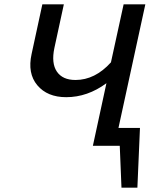

<svg xmlns="http://www.w3.org/2000/svg" viewBox="-20 -678 741 893"><path d="M531 -83H631L619 195H545L537 0H412L475 -291Q387 -226 288 -226Q200 -226 153.5 -281.5Q107 -337 127 -427L177 -658H277L233 -455Q218 -384 244.5 -345Q271 -306 331 -306Q422 -306 496 -388L555 -658H656Z"/></svg>

Font: EauTestInfant Semibold
Style: Italic
Weight: 600
Italic angle: -12°
Designer: Christian Thalmann (Catharsis Fonts)
Version: Version 0.001;PS 000.001;hotconv 1.0.88;makeotf.lib2.5.64775